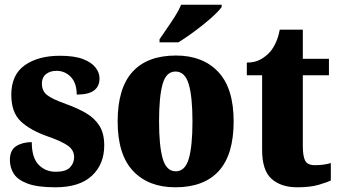

<svg xmlns="http://www.w3.org/2000/svg" viewBox="-20 -786 1442 816"><path d="M215 10Q140 10 98 -5.5Q56 -21 39 -47Q22 -73 22 -106Q22 -148 49 -165Q76 -182 115 -182Q115 -116 144 -86Q173 -56 217 -56Q260 -56 277.5 -74.5Q295 -93 295 -118Q295 -148 269 -166.5Q243 -185 189 -204Q108 -232 68 -270.5Q28 -309 28 -383Q28 -468 85 -508.5Q142 -549 235 -549Q296 -549 332.5 -535Q369 -521 386 -499Q403 -477 403 -453Q403 -419 379.5 -401.5Q356 -384 306 -384Q306 -433 281 -459Q256 -485 220 -485Q193 -485 175.5 -471Q158 -457 158 -431Q158 -400 179.5 -382.5Q201 -365 263 -343Q310 -326 346 -305Q382 -284 402.5 -251.5Q423 -219 423 -168Q423 -88 370.5 -39Q318 10 215 10Z M725 10Q611 10 545.5 -59.5Q480 -129 480 -270Q480 -411 543 -480.5Q606 -550 728 -550Q842 -550 907.5 -480.5Q973 -411 973 -270Q973 -129 910 -59.5Q847 10 725 10ZM727 -58Q767 -58 782.5 -112Q798 -166 798 -270Q798 -375 782 -428.5Q766 -482 726 -482Q686 -482 671 -428.5Q656 -375 656 -270Q656 -166 671.5 -112Q687 -58 727 -58ZM658 -619Q671 -639 689 -664.5Q707 -690 724 -717Q741 -744 750 -766H922V-756Q913 -743 892.5 -723.5Q872 -704 844.5 -682Q817 -660 789 -640Q761 -620 738 -606H658Z M1243 10Q1175 10 1134.5 -25.5Q1094 -61 1094 -149V-466H1029V-520Q1066 -520 1091 -535.5Q1116 -551 1129 -567Q1141 -581 1152 -604.5Q1163 -628 1169 -660H1267V-536H1378V-466H1267V-165Q1267 -122 1277 -103Q1287 -84 1318 -84Q1357 -84 1386 -93V-19Q1370 -11 1334 -0.5Q1298 10 1243 10Z"/></svg>

Font: Noto Serif Condensed Black
Style: Regular
Weight: 900
Width: 3
Designer: Monotype Design Team
Foundry: Monotype Imaging Inc.
Version: Version 2.015; ttfautohint (v1.8.4.7-5d5b)